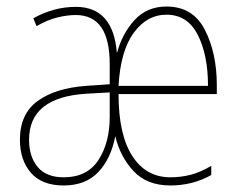

<svg xmlns="http://www.w3.org/2000/svg" viewBox="-20 -558 735 588"><path d="M338 -395Q327 -537 212 -537Q145 -537 82 -502L92 -478Q125 -497 155.5 -504.5Q186 -512 212 -512Q316 -512 316 -362V-300L243 -295Q149 -288 95 -248.5Q41 -209 41 -130Q41 -68 74.5 -29Q108 10 175 10Q242 10 281 -31Q320 -72 333 -141Q348 -78 389 -34Q430 10 502 10Q570 10 627 -22V-50Q593 -30 563 -22.5Q533 -15 502 -15Q427 -15 385 -80.5Q343 -146 343 -270H644V-297Q644 -395 607.5 -466.5Q571 -538 490 -538Q430 -538 392 -496.5Q354 -455 338 -395ZM617 -295H343Q349 -402 389.5 -457.5Q430 -513 490 -513Q554 -513 585.5 -451.5Q617 -390 617 -295ZM316 -200Q316 -121 281.5 -68Q247 -15 175 -15Q122 -15 95.5 -46.5Q69 -78 69 -130Q69 -260 244 -271L316 -275Z"/></svg>

Font: Noto Sans Display SemiCondensed Thin
Style: Regular
Weight: 250
Width: 4
Designer: Monotype Design team
Foundry: Monotype Imaging Inc.
Version: 1.000